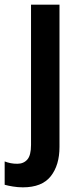

<svg xmlns="http://www.w3.org/2000/svg" viewBox="-62 -563 346 823"><path d="M36 240Q15 240 -6.5 236.5Q-28 233 -42 229V129Q-29 134 -16 136.5Q-3 139 12 139Q39 139 55 121Q71 103 71 58V-543H193V67Q193 145 155.5 192.5Q118 240 36 240Z"/></svg>

Font: Noto Sans Georgian SemiCondensed SemiBold
Style: Regular
Weight: 600
Width: 4
Designer: Monotype Design Team, Akaki Razmadze
Foundry: Google LLC
Version: Version 2.005; ttfautohint (v1.8.4.7-5d5b)